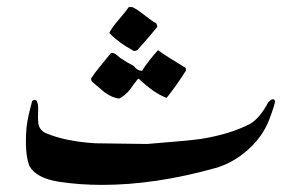

<svg xmlns="http://www.w3.org/2000/svg" viewBox="-20 -519 838 543"><path d="M757.8 -232.9Q757.8 -224.1 741.2 -180.2Q723.1 -132.8 681.2 -95.5Q639.2 -58.1 589.8 -43.9Q418.9 3.9 269 3.9Q205.1 3.9 147 -4.9Q82 -15.1 63 -49.8Q48.8 -87.9 55.2 -160.2Q58.1 -186 70.8 -232.9Q77.1 -238.8 83 -234.9Q88.9 -225.1 87.9 -207Q86.9 -182.1 87.9 -176.8Q87.9 -151.9 110.8 -142.1Q165 -119.1 249 -113.8Q323.2 -112.8 396 -111.8Q512.2 -121.1 547.9 -126Q629.9 -139.2 686 -168Q713.9 -183.1 738.8 -230Q753.9 -245.1 757.8 -232.9ZM373 -295.9H370.1Q357.9 -280.8 347.2 -265.1Q332 -247.1 316.9 -240.2Q297.9 -242.2 275.9 -257.8Q257.8 -272.9 240.2 -288.1Q234.9 -295.9 240.2 -300.8Q248 -314 293.9 -369.1Q301.8 -371.1 311.8 -362.1Q321.8 -353 325.2 -352.1Q335.9 -344.2 358.9 -332Q368.2 -318.8 381.8 -318.8Q398.9 -346.2 426.8 -377Q452.1 -358.9 504.9 -327.1Q507.8 -319.8 502.9 -314.9Q479 -276.9 451.2 -242.2Q416 -254.9 373 -295.9ZM344.2 -499H354Q367.2 -493.2 388.7 -476.1Q410.2 -459 421.9 -453.1Q425.8 -444.8 424.8 -442.9Q407.2 -420.9 369.1 -377.9Q359.9 -372.1 355 -377Q316.9 -397 289.1 -425.8Q294.9 -439 315.9 -463.4Q336.9 -487.8 344.2 -499Z"/></svg>

Font: Jameel Khushkhat-L
Style: Regular
Weight: 400
Version: Version 3.5